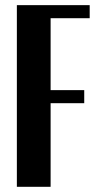

<svg xmlns="http://www.w3.org/2000/svg" viewBox="-20 -719 387 739"><path d="M325.2 -648.9H174.8V-372.1H304.2V-321.8H174.8V0H44.9V-699.2H325.2Z"/></svg>

Font: Moniqa Black Paragraph
Style: Regular
Weight: 900
Designer: Rajesh Rajput
Foundry: Rajesh Rajput
Version: Version 1.000